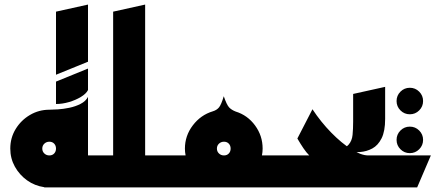

<svg xmlns="http://www.w3.org/2000/svg" viewBox="-20 -820 1930 840"><path d="M173 0 174 -1Q132 -7 98.5 -31Q65 -55 45 -91Q25 -127 25 -170Q25 -217 48.5 -255.5Q72 -294 111 -317Q150 -340 196 -340Q209 -340 233 -341.5Q257 -343 283.5 -348.5Q310 -354 332.5 -365.5Q355 -377 365 -396V-140H435V0ZM225 -493V-769L365 -800V-550ZM225 -365V-463L365 -520V-426Q357 -410 334 -396Q311 -382 282 -373.5Q253 -365 225 -365ZM196 -140Q209 -140 217 -148.5Q225 -157 225 -170Q225 -183 217 -191.5Q209 -200 196 -200Q183 -200 174 -191.5Q165 -183 165 -170Q165 -157 174 -148.5Q183 -140 196 -140Z M395 0V-140H475V-769L615 -800V-140H735V0H579Q577 0 576 0Q575 0 575 0Z M695 0V-140H792Q789 -155 789 -170Q789 -226 823.5 -271.5Q858 -317 911 -333Q928 -338 938 -350Q948 -362 959 -399Q972 -361 982.5 -350Q993 -339 1011 -332Q1063 -316 1096 -271Q1129 -226 1129 -170Q1129 -155 1126 -140H1225V0ZM960 -140Q973 -140 981 -148.5Q989 -157 989 -170Q989 -183 981 -191.5Q973 -200 960 -200Q947 -200 938 -191.5Q929 -183 929 -170Q929 -157 938 -148.5Q947 -140 960 -140Z M1185 0V-140H1333Q1320 -153 1307.5 -171.5Q1295 -190 1281 -214L1347 -342Q1384 -286 1429 -240Q1474 -194 1517 -167Q1560 -140 1591 -140H1865L1805 0Z M1773 -320Q1749 -320 1732 -337Q1715 -354 1715 -378Q1715 -402 1732 -419Q1749 -436 1773 -436Q1797 -436 1814 -419Q1831 -402 1831 -378Q1831 -354 1814 -337Q1797 -320 1773 -320ZM1773 -150Q1749 -150 1732 -167Q1715 -184 1715 -208Q1715 -232 1732 -249Q1749 -266 1773 -266Q1797 -266 1814 -249Q1831 -232 1831 -208Q1831 -184 1814 -167Q1797 -150 1773 -150Z M1455 -165Q1490 -170 1505 -187Q1520 -204 1522.5 -230Q1525 -256 1525 -288Q1525 -291 1525 -294Q1525 -297 1525 -300V-409L1665 -440V-300Q1665 -246 1649.5 -215Q1634 -184 1609 -170.5Q1584 -157 1555.5 -155Q1527 -153 1501 -157Q1475 -161 1458 -164Q1456 -165 1455 -165Z"/></svg>

Font: Reem Kufi Ink
Style: Bold
Weight: 700
Designer: Khaled Hosny
Version: Version 1.002